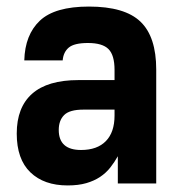

<svg xmlns="http://www.w3.org/2000/svg" viewBox="-20 -559 550 585"><path d="M186 6Q114 6 72.5 -34Q31 -74 31 -152Q31 -232 78 -273.5Q125 -315 219 -315H329V-346Q329 -391 310.5 -409.5Q292 -428 248 -428Q206 -428 189.5 -414Q173 -400 171 -375H54Q56 -453 101.5 -496Q147 -539 251 -539Q360 -539 408 -493Q456 -447 456 -347V0H339V-83Q329 -65 316 -48.5Q303 -32 285 -20Q267 -8 243 -1Q219 6 186 6ZM227 -102Q276 -102 302.5 -129Q329 -156 329 -207V-225H234Q192 -225 175.5 -208.5Q159 -192 159 -163Q159 -102 227 -102Z"/></svg>

Font: 
Style: 㨦
Weight: 700
Designer: A.Korolkova, Vitaly Kuzmin
Foundry: ParaType Ltd
Version: Version 2.000